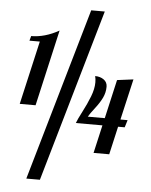

<svg xmlns="http://www.w3.org/2000/svg" viewBox="-60 -799 797 1014"><g transform="rotate(5 338.0 -292.5)"><path d="M454 -750 190 165H118L382 -750ZM494 -150H353Q360 -170 382.5 -213Q405 -256 421 -297Q437 -338 437 -373Q437 -391 433 -406Q460 -406 479 -392.5Q498 -379 498 -355Q498 -324 484.5 -296Q471 -268 446 -236Q421 -204 413 -189H503L550 -395L636 -406L586 -189H624L612 -150H577L543 -1H460ZM225 -629 133 -225H49L126 -562H71L78 -587Q150 -587 225 -629Z"/></g></svg>

Font: Lobster Two
Style: Bold Italic
Weight: 700
Designer: Pablo Impallari
Foundry: Pablo Impallari. www.impallari.com
Version: Version 2.000